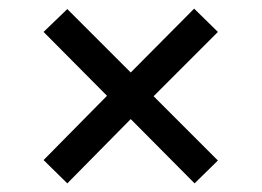

<svg xmlns="http://www.w3.org/2000/svg" viewBox="-20 -581 607 445"><path d="M136 -156 283 -305 431 -156 485 -209 336 -358 485 -507 430 -561 283 -413 136 -560 81 -507 228 -359 81 -210Z"/></svg>

Font: Noto Serif Myanmar ExtraBold
Style: Regular
Weight: 800
Designer: Ben Mitchell and the Monotype Design Team
Foundry: Monotype Imaging Inc.
Version: Version 2.106